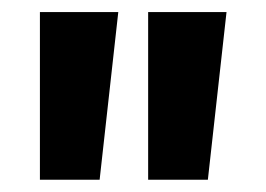

<svg xmlns="http://www.w3.org/2000/svg" viewBox="-20 -723 440 317"><path d="M45.9 -426.3V-703.1H175.3L144.5 -426.3ZM224.6 -426.3V-703.1H354L323.2 -426.3Z"/></svg>

Font: Schibsted Grotesk
Style: Bold
Weight: 700
Designer: Bakken & Baeck AS, Henrik Kongsvoll
Foundry: Schibsted ASA
Version: Version 1.100;gftools[0.9.25]